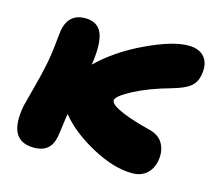

<svg xmlns="http://www.w3.org/2000/svg" viewBox="-82 -630 843 743"><g transform="rotate(15 339.0 -258.5)"><path d="M110.8 9.8Q2.4 9.8 30.8 -137.2Q33.2 -148.4 49.6 -209Q65.9 -269.5 74.2 -310.1Q83.5 -356 87.9 -400.9Q92.3 -445.8 94.2 -457Q107.9 -525.9 173.8 -525.9Q222.7 -525.9 240 -487.1Q257.3 -448.2 244.1 -358.9Q314.9 -428.2 419.4 -477.5Q523.9 -526.9 586.9 -526.9Q631.3 -526.9 652.6 -500.5Q673.8 -474.1 664.1 -426.8Q658.7 -398.9 637.7 -381.8Q616.7 -364.7 564.9 -350.1Q481 -326.7 423.1 -296.4Q365.2 -266.1 361.8 -249Q360.4 -240.2 373.3 -229.5Q386.2 -218.8 423.3 -204.1Q460.4 -189.5 518.1 -174.8Q563.5 -165 579.8 -134.5Q596.2 -104 588.9 -64.9Q582 -31.2 559.8 -12.2Q537.6 6.8 502.9 6.8Q429.7 6.8 341.1 -41Q252.4 -88.9 203.1 -149.9Q199.7 -130.4 195.8 -99.4Q191.9 -68.4 189 -53.2Q176.3 9.8 110.8 9.8Z"/></g></svg>

Font: Shantell Sans Normal
Style: Italic
Weight: 800
Italic angle: -11.31°
Designer: Stephen Nixon, Anya Danilova, Shantell Martin
Foundry: Arrow Type
Version: Version 1.006;[559af2be0]